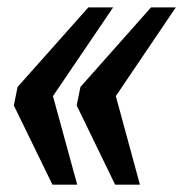

<svg xmlns="http://www.w3.org/2000/svg" viewBox="-20 -502 498 522"><path d="M122.6 0 17.6 -215.3 27.8 -265.6 220.2 -481.9H287.6L124 -240.7L189.9 0ZM293 0 188.5 -215.3 198.7 -265.6 390.6 -481.9H458L294.9 -240.7L360.4 0Z"/></svg>

Font: Charis
Style: Bold Italic
Weight: 700
Italic angle: -11°
Designer: Walt Agee, Miriam Martin, Annie Olsen, Victor Gaultney, Lorna Priest, Alan Ward, Bob Hallissy, Martin Hosken, Sharon Cor
Foundry: SIL Global
Version: Version 7.000